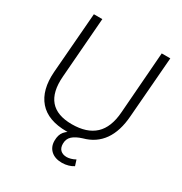

<svg xmlns="http://www.w3.org/2000/svg" viewBox="-205 -860 1136 1201"><g transform="rotate(30 363.0 -259.5)"><path d="M614 -712H676L641 -274Q633 -163 585.5 -95.5Q538 -28 452 -5Q407 9 384 30Q361 51 361 86Q361 116 377.5 131.5Q394 147 423 147Q435 147 451.5 142.5Q468 138 484 129L497 170Q483 180 460.5 186.5Q438 193 415 193Q364 193 335 166.5Q306 140 306 96Q306 53 326.5 28.5Q347 4 385 -11L395 8H343Q207 8 143 -66Q79 -140 89 -275L124 -712H185L151 -277Q133 -47 348 -47Q456 -47 514 -101Q572 -155 580 -267Z"/></g></svg>

Font: Muli Light
Style: Italic
Weight: 300
Italic angle: -4.541°
Designer: Vernon Adams
Foundry: Vernon Adams
Version: Version 2.100; ttfautohint (v1.8.1.43-b0c9)